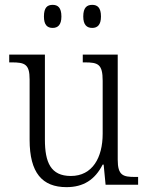

<svg xmlns="http://www.w3.org/2000/svg" viewBox="-20 -761 610 791"><path d="M360 -646C381 -646 396 -658 396 -693C396 -730 381 -741 360 -741C338 -741 323 -730 323 -693C323 -658 338 -646 360 -646ZM197 -646C218 -646 233 -658 233 -693C233 -730 218 -741 197 -741C175 -741 161 -730 161 -693C161 -658 175 -646 197 -646ZM254 10C323 10 371 -20 403 -83H407L415 0H549V-32H537C487 -32 465 -38 465 -103V-536H321V-504H329C384 -504 403 -497 403 -428V-210C403 -112 361 -36 272 -36C189 -36 165 -92 165 -186V-536H18V-504H28C82 -504 102 -497 102 -434V-185C102 -49 154 10 254 10Z"/></svg>

Font: Noto Serif Bengali SemiCondensed Light
Style: Regular
Weight: 300
Width: 4
Designer: Juan Bruce, Universal Thirst, Indian Type Foundry and the Monotype Design Team.
Foundry: Monotype Imaging Inc.
Version: Version 2.003